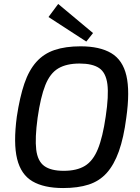

<svg xmlns="http://www.w3.org/2000/svg" viewBox="-20 -937 709 970"><path d="M387 -703Q484 -703 542 -668.5Q600 -634 618.5 -555Q637 -476 618 -342Q605 -241 580.5 -172.5Q556 -104 519 -63Q482 -22 428 -4.5Q374 13 299 13Q202 13 144 -21Q86 -55 66.5 -134Q47 -213 65 -348Q80 -447 103 -514.5Q126 -582 163.5 -624Q201 -666 256 -684.5Q311 -703 387 -703ZM382 -616Q316 -616 274.5 -591.5Q233 -567 209 -507Q185 -447 170 -342Q156 -239 163 -181Q170 -123 203.5 -98.5Q237 -74 302 -74Q368 -74 409 -99Q450 -124 474.5 -184Q499 -244 514 -348Q530 -454 522.5 -512Q515 -570 481 -593Q447 -616 382 -616ZM274 -917 450 -770 416 -727 225 -851Z"/></svg>

Font: Exo 2 Medium
Style: Italic
Weight: 500
Italic angle: -8°
Designer: Natanael Gama
Foundry: Natanael Gama
Version: Version 2.010